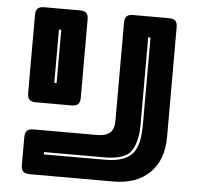

<svg xmlns="http://www.w3.org/2000/svg" viewBox="-52 -773 847 825"><g transform="rotate(5 372.0 -360.0)"><path d="M69 -36V-157Q69 -176 77.5 -184.5Q86 -193 105 -193H380Q416 -193 434.5 -208.5Q453 -224 453 -260V-684Q453 -703 461.5 -711.5Q470 -720 489 -720H644Q663 -720 671.5 -711.5Q680 -703 680 -684V-210Q680 -111 623 -55.5Q566 0 467 0H105Q86 0 77.5 -8.5Q69 -17 69 -36ZM260 -310H105Q86 -310 77.5 -318.5Q69 -327 69 -346V-684Q69 -703 77.5 -711.5Q86 -720 105 -720H260Q279 -720 287.5 -711.5Q296 -703 296 -684V-346Q296 -327 287.5 -318.5Q279 -310 260 -310ZM187 -400V-630H177V-400ZM420 -90Q468 -90 498 -101Q528 -112 544 -133Q560 -154 566 -185Q572 -216 572 -256V-630H562V-256Q562 -179 535 -139.5Q508 -100 420 -100H159V-90Z"/></g></svg>

Font: Bungee Inline
Style: Regular
Weight: 400
Version: Version 1.000;PS 1.0;hotconv 1.0.72;makeotf.lib2.5.5900